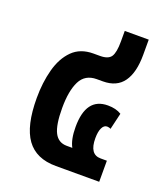

<svg xmlns="http://www.w3.org/2000/svg" viewBox="-113 -665 650 745"><g transform="rotate(20 212.5 -292.0)"><path d="M203 0Q121 0 82 -54Q43 -108 43 -223Q43 -287 57.5 -341Q72 -395 104.5 -427.5Q137 -460 191 -460H218Q252 -460 263.5 -477.5Q275 -495 275 -540V-584H374V-521Q374 -448 346.5 -409.5Q319 -371 262 -371H237Q189 -371 169 -331Q149 -291 149 -220Q149 -150 165 -119Q181 -88 216 -88H239Q223 -117 223 -169Q223 -290 313 -290Q347 -290 369 -276L353 -208Q350 -210 345.5 -211Q341 -212 338 -212Q325 -212 317.5 -196.5Q310 -181 310 -154Q310 -87 356 -87H382V0Z"/></g></svg>

Font: Noto Sans Thai ExtCond SemBd
Style: Regular
Weight: 600
Width: 2
Designer: Monotype Design Team
Foundry: Monotype Imaging Inc.
Version: Version 2.002; ttfautohint (v1.8.4.7-5d5b)